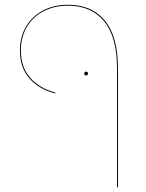

<svg xmlns="http://www.w3.org/2000/svg" viewBox="-20 -589 617 809"><path d="M473 -301Q473 -433 419 -499Q365 -565 266 -565Q209 -565 163.5 -541.5Q118 -518 93 -475Q68 -432 68 -377Q68 -306 107 -261.5Q146 -217 213 -199V-195Q144 -213 104 -258.5Q64 -304 64 -377Q64 -433 89.5 -476.5Q115 -520 161 -544.5Q207 -569 266 -569Q367 -569 422 -502Q477 -435 477 -301V200H473ZM335 -279Q335 -287 343 -287Q346 -287 348.5 -285Q351 -283 351 -279Q351 -276 348.5 -273.5Q346 -271 343 -271Q339 -271 337 -273.5Q335 -276 335 -279Z"/></svg>

Font: FiraGO Four
Style: Regular
Weight: 100
Designer: bBox Type
Foundry: bBox Type GmbH
Version: Version 1.001